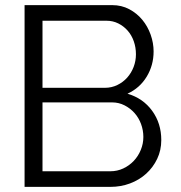

<svg xmlns="http://www.w3.org/2000/svg" viewBox="-20 -730 708 750"><path d="M610 -183Q610 -143 594 -109.5Q578 -76 551 -51.5Q524 -27 488 -13.5Q452 0 411 0H76V-710H418Q455 -710 485 -694Q515 -678 536 -652.5Q557 -627 568.5 -594.5Q580 -562 580 -529Q580 -475 553 -430.5Q526 -386 478 -364Q539 -346 574.5 -297Q610 -248 610 -183ZM540 -195Q540 -221 531 -245.5Q522 -270 505.5 -288.5Q489 -307 466.5 -318.5Q444 -330 418 -330H146V-61H411Q438 -61 461.5 -72Q485 -83 502.5 -101.5Q520 -120 530 -144.5Q540 -169 540 -195ZM146 -649V-387H390Q416 -387 438.5 -398Q461 -409 477 -427Q493 -445 502 -468.5Q511 -492 511 -518Q511 -545 502.5 -569Q494 -593 478.5 -610.5Q463 -628 442 -638.5Q421 -649 396 -649Z"/></svg>

Font: PTCRaleway
Style: Regular
Weight: 400
Designer: Matt McInerney, Pablo Impallari, Rodrigo Fuenzalida
Foundry: Matt McInerney, Pablo Impallari, Rodrigo Fuenzalida
Version: Version 3.000g; ttfautohint (v1.5) -l 8 -r 28 -G 28 -x 14 -D